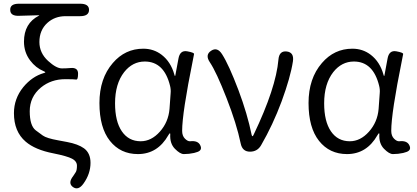

<svg xmlns="http://www.w3.org/2000/svg" viewBox="-20 -816 2245 1033"><path d="M429 172Q401 211 372 190Q344 169 374 131Q382 120 388 109.5Q394 99 394 75.5Q394 52 368 38Q342 24 267 9Q169 -10 118 -54Q55 -108 55 -207Q55 -285 105 -347Q153 -405 216 -423Q224 -425 224 -427Q224 -429 215 -433Q172 -451 142 -491Q109 -535 109 -592Q109 -691 190 -732Q194 -734 189 -734L83 -731Q35 -729 35 -763Q34 -796 82 -796H411Q459 -796 459 -763Q459 -729 411 -729H333Q275 -729 235 -693Q192 -654 192 -590Q192 -531 239 -488Q283 -448 313 -448Q336 -448 359 -450Q400 -454 400 -420Q400 -386 389.5 -388Q379 -390 331 -390Q255 -390 200 -345Q140 -295 140 -217.5Q140 -140 172 -115Q191 -101 210 -87Q231 -72 293 -61Q317 -57 341 -52Q400 -41 432 -18Q467 8 467 60Q467 119 429 172Z M722 13Q628 13 571.5 -58Q515 -129 515 -261.5Q515 -394 587 -477Q653 -554 751 -554Q807 -554 850 -521Q899 -483 918 -415Q920 -407 921.5 -407Q923 -407 924 -414L940 -500Q948 -547 987 -540Q1026 -533 1024 -525Q1023 -518 1018 -494Q960 -208 960 -112Q960 -85 975 -70Q990 -55 1003 -56Q1046 -61 1058 -33Q1071 -5 1034 4L1024 7Q997 13 969 13Q949 13 921 -15.5Q893 -44 896 -94Q896 -99 894 -99Q892 -99 886 -89Q828 13 722 13ZM737 -56Q794 -56 840 -107.5Q886 -159 892 -230L898 -314Q900 -334 895 -354Q863 -485 759 -485Q693 -485 648 -428Q599 -365 599 -260Q599 -163 635.5 -109.5Q672 -56 737 -56Z M1325 0Q1284 0 1275 -44Q1253 -150 1199 -288Q1144 -429 1109 -481Q1082 -521 1116 -543Q1149 -565 1175 -524Q1211 -468 1263 -331Q1311 -203 1334 -90Q1336 -83 1338.5 -83Q1341 -83 1345 -92Q1465 -343 1478 -495Q1482 -544 1523 -539Q1563 -534 1556 -486Q1543 -401 1495 -270Q1448 -144 1385 -35Q1365 0 1325 0Z M1847 13Q1753 13 1696.5 -58Q1640 -129 1640 -261.5Q1640 -394 1712 -477Q1778 -554 1876 -554Q1932 -554 1975 -521Q2024 -483 2043 -415Q2045 -407 2046.5 -407Q2048 -407 2049 -414L2065 -500Q2073 -547 2112 -540Q2151 -533 2149 -525Q2148 -518 2143 -494Q2085 -208 2085 -112Q2085 -85 2100 -70Q2115 -55 2128 -56Q2171 -61 2183 -33Q2196 -5 2159 4L2149 7Q2122 13 2094 13Q2074 13 2046 -15.5Q2018 -44 2021 -94Q2021 -99 2019 -99Q2017 -99 2011 -89Q1953 13 1847 13ZM1862 -56Q1919 -56 1965 -107.5Q2011 -159 2017 -230L2023 -314Q2025 -334 2020 -354Q1988 -485 1884 -485Q1818 -485 1773 -428Q1724 -365 1724 -260Q1724 -163 1760.5 -109.5Q1797 -56 1862 -56Z"/></svg>

Font: Resource Han Rounded KR Normal
Style: Regular
Weight: 350
Designer: Cyano Hao (round all glyphs); Ryoko NISHIZUKA 西塚涼子 (kana, bopomofo & ideographs); Paul D. Hunt (Latin, Greek & Cyrillic)
Foundry: Cyano Hao
Version: 0.990